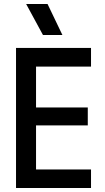

<svg xmlns="http://www.w3.org/2000/svg" viewBox="-20 -940 525 960"><path d="M435.1 -700.2V-606.9H160.2V-402.8H418.9V-313H160.2V-92.8H435.1V0H60.1V-700.2ZM110.8 -919.9H217.8L292 -765.1H194.8Z"/></svg>

Font: TASA Explorer Medium
Style: Regular
Weight: 500
Designer: Weizhong Zhang
Foundry: Local Remote
Version: Version 1.000;Glyphs 3.1.2 (3151)